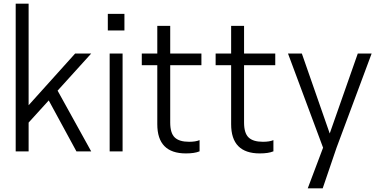

<svg xmlns="http://www.w3.org/2000/svg" viewBox="-20 -820 2041 1040"><path d="M474 0H394L244 -276L135 -156V0H65V-800H135V-250L387 -530H474L292 -329Z M644 0H574V-530H644ZM654 -655H564V-745H654Z M987 11Q832 11 832 -147V-467H748V-530H832V-680H902V-530H1071V-467H902V-156Q902 -99 926.5 -75.5Q951 -52 1004 -52Q1040 -52 1061 -61V0H1060Q1034 11 987 11Z M1387 11Q1232 11 1232 -147V-467H1148V-530H1232V-680H1302V-530H1471V-467H1302V-156Q1302 -99 1326.5 -75.5Q1351 -52 1404 -52Q1440 -52 1461 -61V0H1460Q1434 11 1387 11Z M1728 200H1647L1730 -20L1540 -530H1615L1766 -97L1918 -530H1993L1803 -20Z"/></svg>

Font: Tanohe Sans
Style: Regular
Weight: 400
Designer: Village Type and Design LLC & Cristiano Sobral
Foundry: Cooper Hewitt Smithsonian Design Museum
Version: Version 1.00;September 29, 2021;FontCreator 13.0.0.2655 64-b